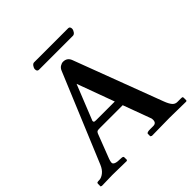

<svg xmlns="http://www.w3.org/2000/svg" viewBox="-200 -935 1098 1098"><g transform="rotate(-45 349.5 -386.0)"><path d="M499 -723.1H225.1Q210 -723.1 210 -741.2Q210 -751 217.8 -762Q225.6 -772.9 234.9 -772.9H511.2Q518.1 -772.9 521.5 -767.8Q524.9 -762.7 524.9 -755.9Q524.9 -745.1 517.1 -734.1Q509.3 -723.1 499 -723.1ZM252.9 -288.1H402.8L319.8 -514.2L233.9 -299.8Q233.9 -292.5 237.1 -290.3Q240.2 -288.1 252.9 -288.1ZM147.9 -79.1Q142.6 -64.5 142.1 -54.4Q141.6 -44.4 154.1 -38.8Q166.5 -33.2 194.8 -33.2Q207 -33.2 211.4 -31Q215.8 -28.8 215.8 -22.9V-2.9L210.9 1Q119.1 -1 95.2 -1L9.8 1L2 -2V-22.9Q2 -29.8 6.6 -31.5Q11.2 -33.2 22 -33.2Q39.1 -33.2 58.1 -47.9Q77.1 -62.5 88.9 -90.8L312 -627Q318.4 -643.1 330.8 -650.6Q343.3 -658.2 354 -658.2Q387.2 -658.2 398.9 -627L601.1 -90.8Q612.3 -61 624.3 -47.1Q636.2 -33.2 653.8 -33.2H682.1Q692.9 -33.2 694.8 -31.2Q696.8 -29.3 696.8 -22.9V-2.9L691.9 1Q596.2 -1 558.1 -1L414.1 1L405.8 -3.9V-22.9Q405.8 -33.2 432.1 -33.2H459Q483.9 -33.2 483.9 -59.1Q483.9 -70.3 481.9 -73.2L419.9 -241.2H235.8Q220.2 -241.2 214.8 -239Q209.5 -236.8 205.1 -227.1Z"/></g></svg>

Font: Linux Libertine G
Style: Semibold
Weight: 600
Designer: Philipp H. Poll
Foundry: Philipp H. Poll
Version: Version 5.1.1